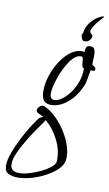

<svg xmlns="http://www.w3.org/2000/svg" viewBox="-174 -631 585 1031"><g transform="rotate(10 118.5 -116.0)"><path d="M108 -65Q80 -65 67.5 -81.5Q55 -98 55 -132Q55 -174 69.5 -217.5Q84 -261 108 -297.5Q132 -334 161.5 -356Q191 -378 221 -378Q225 -378 228.5 -377.5Q232 -377 236 -376Q236 -390 240.5 -401Q245 -412 262 -412Q280 -412 285.5 -399.5Q291 -387 291 -366Q291 -355 290 -342Q289 -329 289 -317Q292 -315 301 -308.5Q310 -302 310 -294Q310 -291 309 -289Q307 -286 303 -285.5Q299 -285 295 -285H286Q284 -276 281 -259.5Q278 -243 275.5 -227.5Q273 -212 270 -206Q245 -142 200 -103.5Q155 -65 108 -65ZM122 -94Q138 -94 159.5 -108.5Q181 -123 201.5 -149.5Q222 -176 235.5 -211.5Q249 -247 249 -289Q240 -291 238 -300.5Q236 -310 235.5 -321.5Q235 -333 233 -341.5Q231 -350 222 -350Q204 -350 188 -336.5Q172 -323 159 -302.5Q146 -282 136.5 -262.5Q127 -243 122 -231Q114 -209 105.5 -178.5Q97 -148 97 -125Q97 -94 122 -94ZM0 350Q-31 350 -52 339Q-73 328 -73 297Q-73 267 -57.5 225Q-42 183 -20 140.5Q2 98 24 64Q46 30 58 16Q60 14 65.5 11Q71 8 78 6Q65 -2 51.5 -8Q38 -14 38 -23Q38 -34 47.5 -43.5Q57 -53 67 -53H71Q101 -42 131 -15Q161 12 185.5 47.5Q210 83 225 121.5Q240 160 240 194Q240 199 240 204Q240 209 239 214Q235 241 210 265Q185 289 148.5 308.5Q112 328 72.5 339Q33 350 0 350ZM2 325Q27 325 59 315.5Q91 306 121.5 291Q152 276 172 259Q192 242 192 227V214Q192 176 178 139.5Q164 103 142 72Q120 41 95 20Q85 36 62 68Q39 100 14.5 140Q-10 180 -27.5 218Q-45 256 -45 284Q-45 325 2 325ZM226 -433Q218 -433 214 -438Q210 -446 208.5 -450.5Q207 -455 206 -459V-462Q206 -467 208 -469Q210 -471 211 -475Q216 -511 235.5 -534.5Q255 -558 275.5 -570Q296 -582 304 -582Q307 -582 307 -580V-579Q298 -570 284 -553.5Q270 -537 259 -520Q248 -503 248 -492Q248 -485 253 -480Q263 -473 263 -465Q263 -455 253 -444Q243 -433 226 -433Z"/></g></svg>

Font: Bilbo
Style: Regular
Weight: 400
Designer: Robert E. Leuschke
Foundry: Robert E. Leuschke
Version: Version 1.100